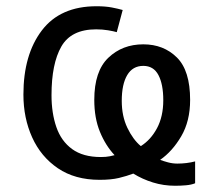

<svg xmlns="http://www.w3.org/2000/svg" viewBox="-20 -566 682 615"><path d="M289 -546Q318 -546 338.5 -542Q359 -538 373 -534L354 -463Q344 -466 326 -469Q308 -472 288 -472Q208 -472 176.5 -417Q145 -362 145 -261Q145 -204 160.5 -159Q176 -114 211 -88.5Q246 -63 303 -63Q320 -63 332 -65.5Q344 -68 347 -69Q318 -100 300 -144Q282 -188 282 -246Q282 -338 327 -381Q372 -424 439 -424Q504 -424 546.5 -382Q589 -340 589 -246Q589 -178 560.5 -129.5Q532 -81 493 -54Q503 -50 518 -46Q533 -42 548 -42Q578 -42 605 -49V21Q593 26 575.5 27.5Q558 29 541 29Q504 29 470 18.5Q436 8 407 -10Q386 -2 361 4Q336 10 299 10Q220 10 165.5 -27Q111 -64 83 -126Q55 -188 55 -263Q55 -391 114 -468.5Q173 -546 289 -546ZM439 -355Q405 -355 387.5 -325.5Q370 -296 370 -243Q370 -194 388 -156.5Q406 -119 431 -98Q463 -118 483 -155.5Q503 -193 503 -245Q503 -296 487.5 -325.5Q472 -355 439 -355Z"/></svg>

Font: Noto Sans
Style: Regular
Weight: 400
Designer: Monotype Design Team
Foundry: Monotype Imaging Inc.
Version: Version 1.902